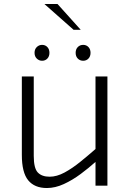

<svg xmlns="http://www.w3.org/2000/svg" viewBox="-20 -935 630 967"><path d="M216 12Q154 12 122 -27Q90 -66 90 -155V-550H150V-150Q150 -88 170.2 -66.5Q190.5 -45 230 -45Q266 -45 305.2 -66.2Q344.5 -87.5 384.2 -119.8Q424 -152 461 -184.5V-550H521V0H461V-119.5Q427 -89 386 -58.5Q345 -28 301.5 -8Q258 12 216 12ZM192 -629Q176.5 -629 165.2 -640Q154 -651 154 -669Q154 -687 165.2 -698Q176.5 -709 192 -709Q208 -709 218.5 -698Q229 -687 229 -669Q229 -651 218.5 -640Q208 -629 192 -629ZM399 -629Q382.5 -629 371.8 -640Q361 -651 361 -669Q361 -687 371.8 -698Q382.5 -709 399 -709Q415 -709 425.5 -698Q436 -687 436 -669Q436 -651 425.5 -640Q415 -629 399 -629ZM350.5 -785 203.5 -915H269.5L386.5 -785Z"/></svg>

Font: Junction Light
Style: Regular
Weight: 300
Designer: Caroline Hadilaksono
Foundry: Caroline Hadilaksono, Tyler Finck, The League of Moveable Type
Version: Version 2.000; ttfautohint (v1.8.3)